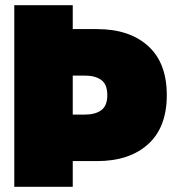

<svg xmlns="http://www.w3.org/2000/svg" viewBox="-20 -719 667 739"><path d="M35 -699H260V-607H354Q478 -607 550 -542Q622 -477 622 -353Q622 -229 550 -164Q478 -99 354 -99H260V0H35ZM307 -278Q347 -278 370 -295Q393 -312 393 -353Q393 -394 370 -411Q347 -428 307 -428H260V-278Z"/></svg>

Font: Readiness Black
Style: Regular
Weight: 900
Designer: Katatrad Team
Foundry: CadsonDemak
Version: Version 1.00;April 23, 2019;FontCreator 11.5.0.2425 64-bit; 